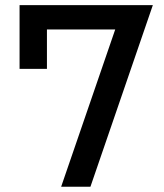

<svg xmlns="http://www.w3.org/2000/svg" viewBox="-20 -713 626 733"><path d="M213.4 0 419.9 -600.6H159.2V-450.2H54.7V-693.4H563.5L325.2 0Z"/></svg>

Font: Cascadia Code NF
Style: Regular
Weight: 400
Monospace: yes
Designer: Aaron Bell
Foundry: Saja Typeworks
Version: Version 2404.023; ttfautohint (v1.8.4)